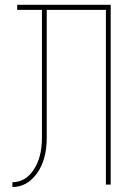

<svg xmlns="http://www.w3.org/2000/svg" viewBox="-20 -750 540 780"><path d="M30.3 -9.8Q83 -9.8 116.7 -60.1Q150.4 -110.4 150.4 -190.4V-710H49.8V-730.5H429.7V0H410.2V-710H169.9V-190.4Q169.9 -100.6 129.9 -45.4Q89.8 9.8 30.3 9.8Z"/></svg>

Font: Mgen+ 1m thin
Style: Regular
Weight: 100
Designer: [Source Han Sans]
Ryoko NISHIZUKA  (kana & ideographs); Paul D. Hunt (Latin, Greek & Cyrillic); Wenlong ZHANG  (bopomofo
Version: Version 1.059.20150602